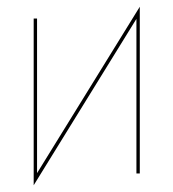

<svg xmlns="http://www.w3.org/2000/svg" viewBox="-20 -515 515 570"><path d="M90 -460V-1L395 -495V0H385V-459L80 35V-460Z"/></svg>

Font: Jost* Hairline
Style: Regular
Weight: 100
Version: Version 3.7